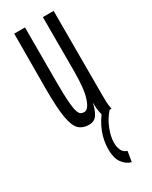

<svg xmlns="http://www.w3.org/2000/svg" viewBox="-182 -501 613 772"><g transform="rotate(-30 125.0 -115.0)"><path d="M112 11Q84 11 66.5 -5Q49 -21 41 -67Q33 -113 33 -202L34 -457H84V-202Q84 -144 86.5 -111.5Q89 -79 94 -64.5Q99 -50 105.5 -46.5Q112 -43 121 -43Q140 -43 153.5 -83Q167 -123 167 -205V-457H217V-71Q217 -53 217.5 -35.5Q218 -18 222 0H176Q172 -17 170.5 -30Q169 -43 169 -60Q163 -29 150.5 -9Q138 11 112 11ZM193 179 185 227Q160 220 144.5 197.5Q129 175 129 137Q129 54 189 -17L213 0Q189 27 175.5 61.5Q162 96 162 123Q162 144 169 159Q176 174 193 179Z"/></g></svg>

Font: Inconsolata UltraCondensed
Style: Regular
Weight: 400
Width: 1
Monospace: yes
Designer: Raph Levien, Cyreal, Brenton Simpson
Foundry: Raph Levien, Cyreal, Google
Version: Version 3.000; ttfautohint (v1.8.2.53-6de2)